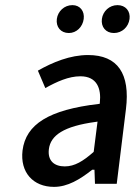

<svg xmlns="http://www.w3.org/2000/svg" viewBox="-20 -718 543 750"><path d="M191 12C244 12 292 -17 339 -54L340 -55H349L351 0H436L472 -292C489 -430 440 -503 324 -503C254 -503 186 -475 128 -442L157 -374C202 -399 248 -420 294 -420C359 -420 376 -372 370 -317L369 -312H365C171 -289 81 -233 68 -130C58 -45 109 12 191 12ZM355 -242 361 -243 346 -125 344 -123C305 -89 272 -68 233 -68C193 -68 165 -89 171 -136C178 -189 228 -225 355 -242ZM307 -644C311 -674 293 -698 263 -698C231 -698 206 -674 202 -644C198 -613 217 -589 249 -589C279 -589 303 -613 307 -644ZM486 -644C490 -674 471 -698 439 -698C407 -698 382 -674 378 -644C374 -613 393 -589 425 -589C457 -589 482 -613 486 -644Z"/></svg>

Font: Falling Sky
Style: LightObl
Weight: 400
Designer: Paul D. Hunt
Foundry: Adobe Systems Incorporated
Version: Version 1.02